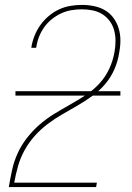

<svg xmlns="http://www.w3.org/2000/svg" viewBox="-20 -763 540 783"><path d="M16 0V-1Q22 -36 29.5 -70.5Q37 -105 52 -138Q67 -171 90 -200.5Q113 -230 141 -254.5Q169 -279 201 -298.5Q233 -318 265 -336Q297 -354 328.5 -374.5Q360 -395 385 -422Q410 -449 425.5 -482.5Q441 -516 447 -551Q447 -551 447 -551Q447 -551 447 -551Q451 -573 451 -596Q451 -619 445.5 -639.5Q440 -660 427.5 -677Q415 -694 397.5 -705Q380 -716 358.5 -720.5Q337 -725 314 -725Q293 -725 271.5 -721.5Q250 -718 229.5 -708.5Q209 -699 191 -684.5Q173 -670 160 -651.5Q147 -633 139 -612.5Q131 -592 128 -570Q127 -570 127 -569Q127 -568 127 -568H108Q108 -569 108 -569.5Q108 -570 108 -571Q112 -595 121 -617.5Q130 -640 144.5 -660.5Q159 -681 178.5 -697.5Q198 -714 220.5 -724.5Q243 -735 267 -739Q291 -743 314 -743Q339 -743 363.5 -738Q388 -733 408.5 -721Q429 -709 443 -689.5Q457 -670 464 -647Q471 -624 471 -598.5Q471 -573 466 -548Q461 -514 447 -481.5Q433 -449 410 -421.5Q387 -394 357.5 -372.5Q328 -351 297 -333Q266 -315 234.5 -297Q203 -279 174 -257Q145 -235 121 -208Q97 -181 80 -150Q63 -119 53.5 -85.5Q44 -52 38 -18H375L372 0ZM43 -373V-391H471V-373Z"/></svg>

Font: Iosevka Curly Thin Oblique
Style: Regular
Weight: 100
Italic angle: -9°
Monospace: yes
Designer: Belleve Invis
Foundry: Belleve Invis
Version: Version 11.1.0; ttfautohint (v1.8.3)